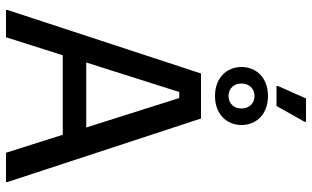

<svg xmlns="http://www.w3.org/2000/svg" viewBox="-220 -820 1040 640"><g transform="rotate(90 300.0 -500.0)"><path d="M333.3 -901.7 385.8 -995V-1000H308.3L266.7 -906.7V-901.7ZM300 -696.7C360 -696.7 396.7 -735 396.7 -785C396.7 -835 360 -873.3 300 -873.3C240 -873.3 203.3 -835 203.3 -785C203.3 -735 240 -696.7 300 -696.7ZM300 -741.7C274.2 -741.7 258.3 -760.8 258.3 -785C258.3 -809.2 274.2 -828.3 300 -828.3C325.8 -828.3 341.7 -809.2 341.7 -785C341.7 -760.8 325.8 -741.7 300 -741.7ZM104.2 0 164.2 -189.2H429.2L489.2 0H586.7V-5L375 -650H225L13.3 -5V0ZM286.7 -577.5H306.7L405 -267.5H188.3Z"/></g></svg>

Font: Familjen Grotesk
Style: Regular
Weight: 400
Designer: Anders Wikstroem, Jonas Baeckman, Matilda Gysing, Kristian Moeller
Foundry: Familjen STHLM AB
Version: Version 2.000